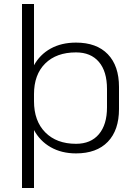

<svg xmlns="http://www.w3.org/2000/svg" viewBox="-20 -760 685 960"><path d="M360 7Q288 7 233.5 -24Q179 -55 149 -111.5Q119 -168 119 -244V-301Q119 -377 149 -432Q179 -487 233 -517Q287 -547 360 -547Q463 -547 519 -489Q575 -431 575 -325V-215Q575 -109 519 -51Q463 7 360 7ZM90 -740H150V-368V180H90ZM360 -41Q434 -41 474.5 -89Q515 -137 515 -223V-315Q515 -403 474.5 -450.5Q434 -498 360 -498Q262 -498 206 -442.5Q150 -387 150 -289V-254Q150 -155 206.5 -98Q263 -41 360 -41Z"/></svg>

Font: Pathway Extreme 8pt Thin
Style: Regular
Weight: 100
Version: Version 1.001;gftools[0.9.26]